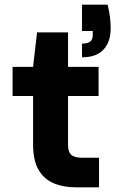

<svg xmlns="http://www.w3.org/2000/svg" viewBox="-20 -804 497 824"><path d="M307 0Q252 0 210.5 -17.5Q169 -35 145.5 -75Q122 -115 122 -184V-392H34V-517H122L139 -665H272V-517H403V-392H272V-182Q272 -152 286 -139.5Q300 -127 333 -127H405V0ZM332 -558V-617Q356 -617 367 -625.5Q378 -634 378 -653V-671H332V-784H442Q449 -754 452 -730.5Q455 -707 455 -682Q455 -624 424 -591Q393 -558 332 -558Z"/></svg>

Font: DM Sans 11pt Black
Style: Regular
Weight: 900
Version: Version 4.004;gftools[0.9.30]